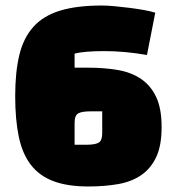

<svg xmlns="http://www.w3.org/2000/svg" viewBox="-20 -660 640 695"><path d="M565 -200Q565 -133 545.5 -91.5Q526 -50 491 -26Q456 -2 407 6.5Q358 15 300 15Q225 15 174 -4Q123 -23 92 -63Q61 -103 48 -165Q35 -227 35 -312Q35 -399 50 -461Q65 -523 101 -563Q137 -603 197.5 -621.5Q258 -640 349 -640Q368 -640 395 -637.5Q422 -635 449.5 -631.5Q477 -628 502 -623.5Q527 -619 542 -614L512 -461Q471 -468 433 -471.5Q395 -475 358 -475Q285 -475 250 -466V-415H300Q358 -415 407 -406.5Q456 -398 491 -374Q526 -350 545.5 -308.5Q565 -267 565 -200ZM350 -178V-257H309Q276 -257 263 -249.5Q250 -242 250 -215V-136H291Q324 -136 337 -143.5Q350 -151 350 -178Z"/></svg>

Font: Black Han Sans
Style: Regular
Weight: 400
Width: 7
Designer: ZESSTYPE
Foundry: ZESSTYPE
Version: Version 1.00